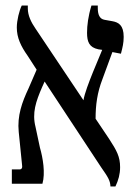

<svg xmlns="http://www.w3.org/2000/svg" viewBox="-20 -667 488 697"><path d="M23 0H134C145 -38 136 -93 125 -131L109 -206C96 -257 110 -298 133 -351L142 -371L347 -60C372 -24 380 -12 381 10H399C410 -13 416 -35 416 -60C416 -98 404 -120 376 -163L327 -236C327 -286 333 -331 352 -380L388 -478L419 -472C425 -495 429 -511 429 -533C429 -576 410 -586 388 -590L360 -595C341 -598 335 -615 335 -638V-647H312C300 -608 296 -574 296 -548C296 -515 304 -495 337 -488L351 -486L317 -404C303 -369 287 -328 283 -303L109 -563C93 -586 81 -611 81 -636V-647H59C50 -629 41 -593 41 -567C41 -530 56 -499 80 -465L113 -414L84 -347C60 -296 42 -247 48 -188L60 -69C62 -58 59 -52 51 -52H23Z"/></svg>

Font: Noto Serif Hebrew ExtraCondensed SemiBold
Style: Regular
Weight: 600
Width: 2
Designer: Monotype Design Team
Foundry: Monotype Imaging Inc.
Version: Version 2.004